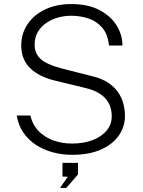

<svg xmlns="http://www.w3.org/2000/svg" viewBox="-20 -752 702 945"><path d="M334.5 10Q285 10 239.2 -2.5Q193.5 -15 156.2 -39.5Q119 -64 94.5 -100Q70 -136 62.5 -183.5H129.5Q140 -138 169.8 -107.2Q199.5 -76.5 242.2 -61Q285 -45.5 334.5 -45.5Q391.5 -45.5 435.5 -62.2Q479.5 -79 504.8 -109.2Q530 -139.5 530 -179.5Q530 -215.5 516 -242.8Q502 -270 473.8 -289Q445.5 -308 402.5 -318.5L251.5 -355Q172.5 -374 128.8 -416.2Q85 -458.5 84.5 -527.5Q84.5 -586.5 115.5 -632.8Q146.5 -679 202 -705.5Q257.5 -732 330.5 -732Q414 -732 470 -702.2Q526 -672.5 554.5 -625.8Q583 -579 582.5 -528H516.5Q511 -583 483.8 -615Q456.5 -647 416.2 -660.8Q376 -674.5 330 -674.5Q298.5 -674.5 266.8 -666Q235 -657.5 208.8 -639.8Q182.5 -622 166.5 -595.2Q150.5 -568.5 150.5 -532Q150.5 -488.5 180.5 -461.2Q210.5 -434 288 -414L433.5 -377Q480.5 -366 511.8 -345.2Q543 -324.5 561.2 -298Q579.5 -271.5 587.2 -241.5Q595 -211.5 595 -181Q595 -128.5 565 -85.2Q535 -42 477.2 -16Q419.5 10 334.5 10ZM275.5 173 313.5 118 287.5 117V49.5H364V106.5L306 173Z"/></svg>

Font: Public Sans ExtraLight
Style: Regular
Weight: 250
Designer: The Public Sans Project Authors: Dan O. Williams and USWDS (Libre Franklin designed by Pablo Impallari and Rodrigo Fuenz
Version: Version 1.007